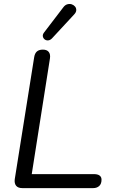

<svg xmlns="http://www.w3.org/2000/svg" viewBox="-20 -967 583 987"><path d="M94.7 0Q72.9 0 62.9 -12.1Q53 -24.3 55.9 -46.1L155.8 -673.6Q159.2 -693.5 170.1 -702.7Q181 -711.9 200.4 -711.9Q221.3 -711.9 230.7 -699.8Q240.1 -687.7 236.7 -666.3L143.2 -71.9H463.5Q482 -71.9 492 -64.6Q501.9 -57.4 501.9 -43.3Q501.9 -21.8 490 -10.9Q478 0 459.2 0ZM247 -769.4Q237.7 -760.1 227.4 -759.4Q217.2 -758.6 209.6 -764.4Q202 -770.3 200.3 -779.8Q198.6 -789.3 205.9 -799.1L305.2 -929.1Q314.5 -941.8 326.5 -945Q338.5 -948.2 348.8 -944.8Q359 -941.3 365.6 -933.6Q372.3 -925.8 372 -914.8Q371.8 -903.8 361 -892.5Z"/></svg>

Font: Nunito ExtraLight
Style: Italic
Weight: 200
Italic angle: -9°
Designer: Vernon Adams
Foundry: Vernon Adams
Version: Version 3.602